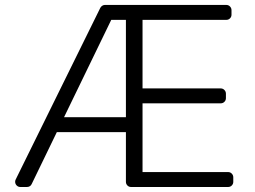

<svg xmlns="http://www.w3.org/2000/svg" viewBox="-20 -747 1020 767"><path d="M40.5 -21Q40.5 -25.6 42.6 -29.8L380.7 -715.6Q383.5 -720.9 388.5 -724.1Q393.5 -727.3 399.1 -727.3H883.9Q892.8 -727.3 898.8 -721.1Q904.8 -714.8 904.8 -706.3V-688.2Q904.8 -679.7 898.8 -673.7Q892.8 -667.6 883.9 -667.6H549.4V-393.8H861.5Q870.4 -393.8 876.4 -387.6Q882.5 -381.4 882.5 -372.9V-354.8Q882.5 -346.2 876.4 -340.2Q870.4 -334.2 861.5 -334.2H549.4V-59.7H891Q899.9 -59.7 905.9 -53.4Q911.9 -47.2 911.9 -38.7V-20.6Q911.9 -12.1 905.9 -6Q899.9 0 891 0H503.6Q495 0 489 -6Q483 -12.1 483 -20.6V-219.1H207L106.5 -11.7Q104 -6 98.9 -3Q93.8 0 87.7 0H61.4Q52.6 0 46.5 -6.2Q40.5 -12.4 40.5 -21ZM483 -278.8V-667.6H424.4L235.8 -278.8Z"/></svg>

Font: DeltaSans Light
Style: Regular
Weight: 300
Designer: Rasmus Andersson
Foundry: rsms
Version: Version 3.012